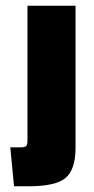

<svg xmlns="http://www.w3.org/2000/svg" viewBox="-20 -641 328 671"><path d="M244 -621V-125Q244 -48 209 -19Q174 10 80 10H29L16 -126H50Q67 -126 71.5 -130.5Q76 -135 76 -150V-621Z"/></svg>

Font: Passion One
Style: Regular
Weight: 400
Designer: Alejandro Lo Celso
Foundry: Fontstage
Version: Version 1.001